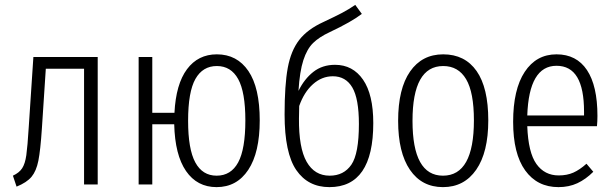

<svg xmlns="http://www.w3.org/2000/svg" viewBox="-20 -757 2518 788"><path d="M381 -523V0H325V-475H168L152 -231Q146 -140 137.5 -97.5Q129 -55 109.5 -31.5Q90 -8 48 9L33 -36Q59 -48 71 -66.5Q83 -85 88 -120Q93 -155 98 -236L117 -523Z M1046 -263Q1046 -131 999 -60Q952 11 869 11Q789 11 743.5 -55Q698 -121 695 -247H605V0H549V-523H605V-294H696Q702 -412 747.5 -473Q793 -534 870 -534Q953 -534 999.5 -465.5Q1046 -397 1046 -263ZM987 -263Q987 -379 957.5 -432.5Q928 -486 870 -486Q812 -486 782 -433Q752 -380 752 -261Q752 -145 781.5 -90.5Q811 -36 869 -36Q928 -36 957.5 -90.5Q987 -145 987 -263Z M1512 -252Q1512 11 1332 11Q1244 11 1196 -59Q1148 -129 1148 -287Q1148 -408 1161 -478.5Q1174 -549 1208 -593Q1242 -637 1308 -667Q1357 -690 1384.5 -704.5Q1412 -719 1438 -737L1465 -700Q1424 -668 1333 -625Q1290 -605 1265 -580.5Q1240 -556 1225 -510Q1210 -464 1205 -384Q1229 -433 1266 -462Q1303 -491 1355 -491Q1428 -491 1470 -430Q1512 -369 1512 -252ZM1453 -248Q1453 -352 1426 -398Q1399 -444 1346 -444Q1301 -444 1264.5 -411.5Q1228 -379 1208 -322L1207 -271Q1206 -150 1238.5 -93Q1271 -36 1333 -36Q1391 -36 1422 -81Q1453 -126 1453 -248Z M1984 -263Q1984 -132 1934.5 -60.5Q1885 11 1798 11Q1711 11 1662.5 -60Q1614 -131 1614 -261Q1614 -393 1663 -463.5Q1712 -534 1799 -534Q1888 -534 1936 -465.5Q1984 -397 1984 -263ZM1673 -261Q1673 -36 1798 -36Q1925 -36 1925 -263Q1925 -378 1893 -432Q1861 -486 1799 -486Q1673 -486 1673 -261Z M2430 -239H2144Q2148 -131 2181.5 -84Q2215 -37 2273 -37Q2307 -37 2333 -48.5Q2359 -60 2387 -85L2415 -52Q2384 -21 2349.5 -5Q2315 11 2272 11Q2185 11 2135.5 -57.5Q2086 -126 2086 -257Q2086 -390 2133.5 -462Q2181 -534 2264 -534Q2346 -534 2389 -469.5Q2432 -405 2432 -281Q2432 -259 2430 -239ZM2377 -299Q2377 -393 2349 -440Q2321 -487 2264 -487Q2151 -487 2144 -283H2377Z"/></svg>

Font: Fira Sans Extra Condensed Light
Style: Regular
Weight: 300
Width: 1
Designer: Carrois Corporate & Edenspiekermann AG
Foundry: Carrois Corporate GbR & Edenspiekermann AG
Version: Version 4.203